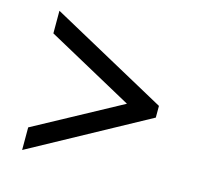

<svg xmlns="http://www.w3.org/2000/svg" viewBox="-84 -715 737 714"><g transform="rotate(15 284.5 -358.0)"><path d="M60 -90 509 -335V-380L60 -626V-539L392 -357L60 -177Z"/></g></svg>

Font: Noto Serif Gurmukhi Black
Style: Regular
Weight: 900
Designer: Vaibhav Singh and the Monotype Design Team
Foundry: Monotype Imaging Inc.
Version: Version 2.004